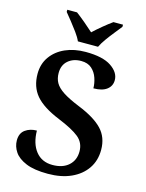

<svg xmlns="http://www.w3.org/2000/svg" viewBox="-137 -1013 843 1105"><g transform="rotate(15 285.0 -460.5)"><path d="M258 10Q177 10 128.5 -10Q80 -30 58.5 -62Q37 -94 37 -130Q37 -173 65.5 -193.5Q94 -214 134 -214Q135 -137 171 -91.5Q207 -46 271 -46Q332 -46 367 -77.5Q402 -109 402 -161Q402 -213 363.5 -244.5Q325 -276 239 -311Q139 -352 96 -403Q53 -454 53 -531Q53 -590 84 -633.5Q115 -677 168 -700.5Q221 -724 289 -724Q391 -724 441.5 -690Q492 -656 492 -610Q492 -575 464.5 -554Q437 -533 385 -533Q385 -562 374.5 -593.5Q364 -625 340.5 -646Q317 -667 277 -667Q230 -667 199.5 -640.5Q169 -614 169 -567Q169 -534 183 -509Q197 -484 232 -461Q267 -438 331 -412Q428 -373 474 -325Q520 -277 520 -202Q520 -138 487.5 -90.5Q455 -43 396.5 -16.5Q338 10 258 10ZM229 -771Q219 -794 199.5 -820.5Q180 -847 159.5 -873Q139 -899 123 -918V-931H181Q204 -914 235 -888Q266 -862 289 -841Q311 -862 342.5 -888Q374 -914 398 -931H455V-918Q440 -899 419 -873Q398 -847 379 -820.5Q360 -794 349 -771Z"/></g></svg>

Font: Noto Serif Thai SemiBold
Style: Regular
Weight: 600
Designer: Monotype Design Team
Foundry: Monotype Imaging Inc.
Version: Version 2.001; ttfautohint (v1.8.4.7-5d5b)